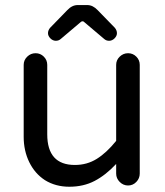

<svg xmlns="http://www.w3.org/2000/svg" viewBox="-20 -709 635 740"><path d="M165 -581.1Q165 -591.8 172.9 -601.6L239.3 -669.9Q257.8 -689.5 279.3 -689.5H316.4Q337.9 -689.5 356.4 -669.9L422.9 -601.6Q430.7 -591.8 430.7 -581.1Q430.7 -570.3 421.4 -561Q412.1 -551.8 400.4 -551.8Q389.6 -551.8 381.8 -558.6L305.7 -623Q302.7 -627 297.9 -627Q293.9 -627 290 -623L213.9 -558.6Q206.1 -551.8 195.3 -551.8Q183.6 -551.8 174.3 -561Q165 -570.3 165 -581.1ZM153.3 -14.6Q114.3 -40 92.8 -84Q71.3 -127.9 71.3 -181.6V-459Q71.3 -477.5 85 -490.7Q98.6 -503.9 117.2 -503.9Q135.7 -503.9 148.9 -490.7Q162.1 -477.5 162.1 -459V-191.4Q162.1 -73.2 268.6 -73.2Q315.4 -73.2 353 -96.7Q390.6 -120.1 427.7 -166V-459Q427.7 -477.5 441.4 -490.7Q455.1 -503.9 473.6 -503.9Q492.2 -503.9 505.4 -490.7Q518.6 -477.5 518.6 -459V-40Q518.6 -21.5 505.4 -7.8Q492.2 5.9 473.6 5.9Q455.1 5.9 441.4 -7.8Q427.7 -21.5 427.7 -40V-77.1Q387.7 -34.2 344.7 -11.7Q301.8 10.7 247.1 10.7Q194.3 10.7 153.3 -14.6Z"/></svg>

Font: KTXP_ComRound
Style: Medium
Weight: 500
Version: Version 1.01;May 16, 2022;FontCreator 13.0.0.2683 64-bit